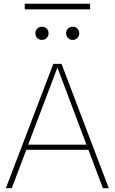

<svg xmlns="http://www.w3.org/2000/svg" viewBox="-20 -984 600 1004"><path d="M451.2 -964.4H109.4V-935.1H451.2ZM117.7 -200.7H442.4L518.1 0H548.8L301.8 -649.9H258.8L10.7 0H41.5ZM127.4 -227.5 280.3 -630.9 432.1 -227.5ZM165 -810.1Q165 -795.9 174.6 -785.6Q184.1 -775.4 199.2 -775.4Q214.8 -775.4 224.4 -785.6Q233.9 -795.9 233.9 -810.1Q233.9 -824.2 224.4 -834.2Q214.8 -844.2 199.2 -844.2Q184.1 -844.2 174.6 -834.2Q165 -824.2 165 -810.1ZM325.7 -810.1Q325.7 -795.9 335.2 -785.6Q344.7 -775.4 359.9 -775.4Q375.5 -775.4 385 -785.6Q394.5 -795.9 394.5 -810.1Q394.5 -824.2 385 -834.2Q375.5 -844.2 359.9 -844.2Q344.7 -844.2 335.2 -834.2Q325.7 -824.2 325.7 -810.1Z"/></svg>

Font: Estedad-FD-VF Thin
Style: Regular
Weight: 100
Designer: Amin Abedi
Version: Version 5.0